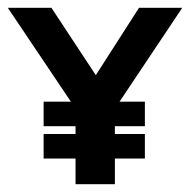

<svg xmlns="http://www.w3.org/2000/svg" viewBox="-29 -473 488 493"><path d="M-9 -453 153 -212H83V-149H165V-129H83V-66H165V0H266V-66H343V-129H266V-149H343V-212H278L439 -453H328L217 -280L103 -453Z"/></svg>

Font: Rabbid Highway Sign II Hop
Style: Regular
Weight: 400
Foundry: Cannot Into Space Fonts
Version: Version 0.277